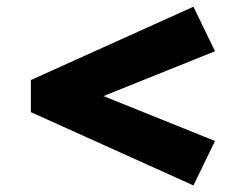

<svg xmlns="http://www.w3.org/2000/svg" viewBox="-20 -548 761 581"><path d="M565.4 13.2 73.4 -208.7V-305.8L565.4 -527.7L630.6 -393L187.1 -214.6V-299.9L630.6 -121.4Z"/></svg>

Font: Lexend Tera
Style: Regular
Weight: 400
Designer: Bonnie Shaver-Troup, Thomas Jockin
Foundry: Lexend
Version: Version 1.007